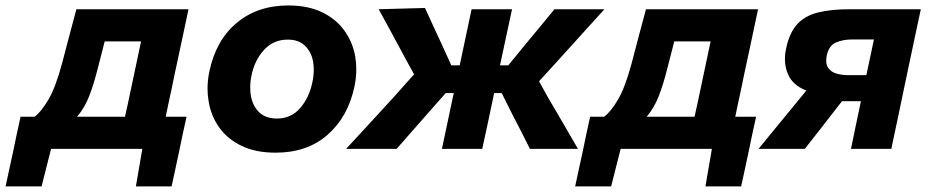

<svg xmlns="http://www.w3.org/2000/svg" viewBox="-93 -532 3315 686"><path d="M-73 134Q-66.5 104 -60 73.5Q-53.5 43 -47 14Q-40.5 -18 -33.5 -51Q-26.5 -84 -19.5 -115H30.5Q53.5 -131.5 79.5 -175.2Q105.5 -219 129 -306.5Q143 -361 155.5 -407.5Q168 -453.5 180 -499H580.5Q569 -445 558 -393Q547 -341 531 -267L520.5 -216Q514 -186.5 508.8 -161.8Q503.5 -137 499 -115H573.5Q566.5 -84 559.5 -51.2Q552.5 -18.5 546 14Q539.5 44.5 533 74.5Q526.5 104 520 134H392.5L415.5 0H89.5L55.5 134ZM255.5 -284.5Q242.5 -232.5 226.2 -190Q210 -147.5 182.5 -115H353.5Q358.5 -137 364 -162Q369 -186.5 375.5 -216.5L386 -266Q393.5 -301 399.5 -330Q405.5 -358.5 411 -384H281Q275 -360.5 268.8 -336Q262.5 -311.5 255.5 -284.5Z M892 13.5Q820.5 13.5 770.2 -10.8Q720 -35 690.5 -76.2Q661 -117.5 652.5 -169.5Q648.5 -192 648.5 -215.5Q648.5 -245.5 655 -276.5Q678.5 -388.5 753 -450.5Q827.5 -512.5 937 -512.5Q1006.5 -512.5 1056.5 -488.8Q1106.5 -465 1136.5 -424Q1166.5 -383 1176 -331.5Q1180 -308.5 1180 -284.5Q1180 -254.5 1173.5 -223Q1150.5 -114.5 1077.5 -50.5Q1004.5 13.5 892 13.5ZM896.5 -108.5Q947.5 -108.5 979.8 -146.2Q1012 -184 1023 -237.5Q1028 -261 1028 -282.5Q1028 -298.5 1025.5 -313Q1018.5 -348 996 -369.2Q973.5 -390.5 935.5 -390.5Q884.5 -390.5 850.8 -354.2Q817 -318 805.5 -262Q801 -240 801 -219Q801 -202.5 804 -186.5Q811 -151.5 834 -130Q857 -108.5 896.5 -108.5Z M1143.5 0Q1184.5 -44 1228 -91.5Q1270 -137 1311.5 -182.5L1386.5 -266.5L1357 -320Q1333 -365 1309 -409.2Q1285 -453.5 1260 -499L1425.5 -503.5Q1440.5 -470 1456 -437L1487 -370L1519.5 -298.5H1549.5Q1560.5 -351 1570.8 -399.5Q1581 -448 1592 -499H1736.5Q1725 -446 1714.5 -397Q1704 -347.5 1693.5 -298.5H1723L1781 -369.5L1835 -434.5Q1861.5 -467 1888 -499H2066.5Q2025.5 -453.5 1985.5 -409.5Q1945 -365 1904.5 -320L1833 -241.5L1866 -182Q1892 -137.5 1919 -91.5Q1945.5 -45 1972 0H1800.5Q1784.5 -31 1769.5 -61.5Q1754 -92 1738 -122.5L1699.5 -199.5H1672.5L1670 -187Q1659.5 -137 1650 -92.5Q1640 -48 1630 0H1486Q1496 -48 1505.5 -92.5Q1515 -137 1525.5 -187L1528.5 -199.5H1499.5L1431.5 -122.5Q1404.5 -91.5 1377.8 -61.2Q1351 -31 1324 0Z M1962 134Q1968.5 104 1975 73.5Q1981.5 43 1988 14Q1994.5 -18 2001.5 -51Q2008.5 -84 2015.5 -115H2065.5Q2088.5 -131.5 2114.5 -175.2Q2140.5 -219 2164 -306.5Q2178 -361 2190.5 -407.5Q2203 -453.5 2215 -499H2615.5Q2604 -445 2593 -393Q2582 -341 2566 -267L2555.5 -216Q2549 -186.5 2543.8 -161.8Q2538.5 -137 2534 -115H2608.5Q2601.5 -84 2594.5 -51.2Q2587.5 -18.5 2581 14Q2574.5 44.5 2568 74.5Q2561.5 104 2555 134H2427.5L2450.5 0H2124.5L2090.5 134ZM2290.5 -284.5Q2277.5 -232.5 2261.2 -190Q2245 -147.5 2217.5 -115H2388.5Q2393.5 -137 2399 -162Q2404 -186.5 2410.5 -216.5L2421 -266Q2428.5 -301 2434.5 -330Q2440.5 -358.5 2446 -384H2316Q2310 -360.5 2303.8 -336Q2297.5 -311.5 2290.5 -284.5Z M2617 0Q2647.5 -37 2678 -74.5Q2708.5 -111.5 2738 -147.5L2788 -208.5Q2738.5 -227.5 2722 -268Q2711.5 -292.5 2711.5 -321Q2711.5 -340 2716 -360Q2728 -416 2755.8 -446Q2783.5 -476 2830 -487.5Q2876.5 -499 2944 -499H3197Q3185.5 -445.5 3174.5 -393.5Q3163.5 -341 3147.5 -266L3137 -216Q3124 -153.5 3113.5 -103.5Q3103 -53.5 3091.5 0H2947.5Q2956 -42.5 2964.5 -82.5Q2973 -122.5 2983 -170.5H2915.5L2885.5 -132Q2860 -99 2834 -65.8Q2808 -32.5 2782.5 0ZM2934 -263.5H3002.5L3003 -266.5Q3010.5 -301.5 3017 -332Q3023.5 -362.5 3029.5 -391H2950Q2920 -391 2894.5 -380.5Q2869 -370 2861 -334Q2859 -323.5 2859 -315Q2859 -299 2866.5 -289Q2877.5 -274 2896.8 -268.8Q2916 -263.5 2934 -263.5Z"/></svg>

Font: Heraclito
Style: Bold Italic
Weight: 700
Italic angle: -12°
Designer: Kostas Bartsokas (font) & Cristiano Sobral (main changes)
Foundry: Kostas Bartsokas (font) & Cristiano Sobral (main changes)
Version: Version 1.00;July 8, 2020;FontCreator 13.0.0.2655 64-bit